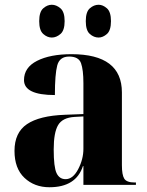

<svg xmlns="http://www.w3.org/2000/svg" viewBox="-20 -778 619 808"><path d="M188 10Q300 10 329 -79H331V0H552V-10H547Q513 -10 503 -26Q493 -42 493 -83V-389Q493 -550 281 -550Q191 -550 136 -522Q81 -494 81 -441Q81 -378 211 -378Q211 -466 221 -503Q231 -540 271 -540Q311 -540 321 -512Q331 -484 331 -428V-298L253 -295Q146 -291 93.5 -255.5Q41 -220 41 -143Q41 -69 83 -29.5Q125 10 188 10ZM256 -24Q230 -24 218 -49.5Q206 -75 206 -149Q206 -220 224.5 -251.5Q243 -283 294 -286L331 -288V-152Q331 -108 309 -66Q287 -24 256 -24ZM395 -620Q413 -620 430 -635Q447 -650 447 -689Q447 -728 430 -743Q413 -758 395 -758Q375 -758 358 -743Q341 -728 341 -689Q341 -650 358 -635Q375 -620 395 -620ZM198 -620Q217 -620 234.5 -635Q252 -650 252 -689Q252 -728 234.5 -743Q217 -758 198 -758Q179 -758 162 -743Q145 -728 145 -689Q145 -650 162 -635Q179 -620 198 -620Z"/></svg>

Font: Noto Serif Display SemiCondensed Extra
Style: Regular
Weight: 800
Width: 4
Designer: Monotype Design Team
Foundry: Monotype Imaging Inc.
Version: Version 1.900